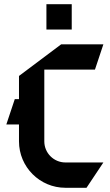

<svg xmlns="http://www.w3.org/2000/svg" viewBox="-20 -870 520 910"><path d="M200 -850V-730H320V-850ZM270 -660 70 -510V-400H50L10 -280H70V-200C70 -78.6 168.6 20 290 20H390L470 -100H290C234.8 -100 190 -144.8 190 -200V-540H430L470 -660Z"/></svg>

Font: Abibas
Style: Medium
Weight: 500
Version: Version 0.3